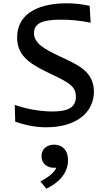

<svg xmlns="http://www.w3.org/2000/svg" viewBox="-20 -763 660 1166"><path d="M530.5 -625 524.5 -727.5C477 -738 430.5 -743 385 -743C234.5 -743 84 -693 84 -535.5C84 -430.5 152 -380 267 -324.5C394.5 -263.5 441 -242.5 441 -175.5C441 -144.5 428.5 -124.5 415.5 -113.5C398 -98.5 363.5 -86 298.5 -86C220.5 -86 135.5 -102.5 69.5 -126L72.5 -24C121.5 -7 186 10 260.5 10C439 10 550.5 -75.5 550.5 -209C547 -331 455.5 -368 340.5 -422C251.5 -464 186.5 -499 186.5 -561.5C186.5 -590 197 -605 211 -616C228 -630 265 -643.5 352 -643.5C407 -643.5 466 -638.5 530.5 -625ZM225.5 339 261.5 383C328.5 351.5 393 294 393 210.5C393 145.5 355.5 115.5 308.5 115.5C265 115.5 232 141.5 232 185.5C232 229.5 264.5 256 309 256C313.5 256 318 255.5 322.5 255C306 291.5 267.5 315.5 225.5 339Z"/></svg>

Font: Monaspace Argon Medium
Style: Regular
Weight: 500
Designer: Riley Cran & the Lettermatic Team
Foundry: Lettermatic
Version: Version 1.000 (Monaspace Argon)